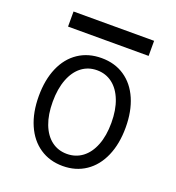

<svg xmlns="http://www.w3.org/2000/svg" viewBox="-133 -834 866 945"><g transform="rotate(20 300.0 -361.5)"><path d="M72.5 -279Q72.5 -364 100 -427.5Q127.5 -491 179 -525.5Q230.5 -560 300 -560Q370 -560 421.2 -525.2Q472.5 -490.5 500 -427Q527.5 -363.5 527.5 -278.5Q527.5 -193 499.5 -128.8Q471.5 -64.5 420 -29.8Q368.5 5 300 5Q231.5 5 180 -29.8Q128.5 -64.5 100.5 -128.8Q72.5 -193 72.5 -279ZM453.5 -276.5Q453.5 -344 434.2 -393.5Q415 -443 380.2 -469.5Q345.5 -496 299.5 -496Q253.5 -496 219 -469.5Q184.5 -443 165.5 -393.2Q146.5 -343.5 146.5 -276Q146.5 -208.5 165.2 -159.5Q184 -110.5 218.5 -84.2Q253 -58 299 -58Q345 -58 380 -84.2Q415 -110.5 434.2 -159.8Q453.5 -209 453.5 -276.5ZM91 -728H513V-649H91Z"/></g></svg>

Font: JuliaMono Light
Style: Regular
Weight: 300
Monospace: yes
Designer: cormullion
Foundry: corm
Version: Version 0.054; ttfautohint (v1.8.4)